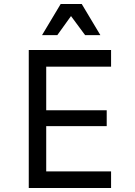

<svg xmlns="http://www.w3.org/2000/svg" viewBox="-20 -948 680 968"><path d="M213 -612V-392H518V-312H213V-84H540V0H125V-696H540V-612ZM286 -928H392L486 -771H409L338 -867L269 -771H192Z"/></svg>

Font: AmikoRegular
Style: Regular
Weight: 400
Designer: Pablo Impallari, Rodrigo Fuenzalida, Andres Torresi
Foundry: Impallari Type
Version: Version 1.000; ttfautohint (v1.3)